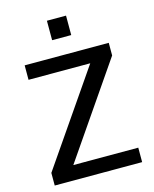

<svg xmlns="http://www.w3.org/2000/svg" viewBox="-135 -1027 897 1116"><g transform="rotate(-15 313.5 -468.5)"><path d="M53 0V-76L468 -679L500 -633H65V-720H571V-644L158 -43L127 -87H579V0ZM257 -820V-937H372V-820Z"/></g></svg>

Font: Instrument Sans Medium
Style: Regular
Weight: 500
Designer: Rodrigo Fuenzalida
Foundry: fragTYPE
Version: Version 1.000;gftools[0.9.28]